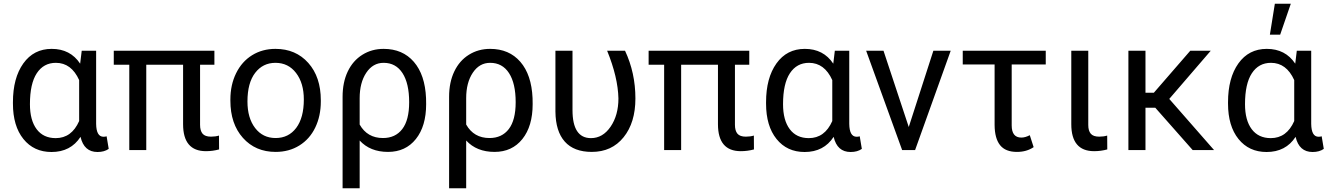

<svg xmlns="http://www.w3.org/2000/svg" viewBox="-20 -798 7066 1021"><path d="M491.2 -528.3V-139.2Q492.2 -70.8 530.3 -70.8Q539.6 -70.8 546.9 -73.2L558.1 -6.3Q534.7 10.3 498.5 10.3Q426.8 10.3 408.2 -70.3Q356 10.3 253.9 10.3Q160.2 10.3 104.5 -58.8Q48.8 -127.9 48.8 -247.1V-254.4Q48.8 -383.3 104 -460.7Q159.2 -538.1 254.9 -538.1Q354 -538.1 406.2 -459.5L414.6 -528.3ZM139.2 -244.1Q139.2 -158.7 174.8 -111.1Q210.4 -63.5 276.4 -63.5Q360.8 -63.5 400.9 -154.3V-372.1Q359.4 -463.9 277.3 -463.9Q211.9 -463.9 175.5 -408.4Q139.2 -353 139.2 -244.1Z M1120.1 -453.6H1043.9V-134.3Q1043.9 -103 1057.1 -87.2Q1070.3 -71.3 1102.1 -71.3Q1125.5 -71.3 1144.5 -77.1L1145 -3.4Q1110.8 5.9 1075.2 5.9Q953.6 5.9 953.6 -137.7V-453.6H757.8V0H667.5V-453.6H585V-528.3H1120.1Z M1205.1 -269Q1205.1 -346.7 1235.6 -408.7Q1266.1 -470.7 1320.6 -504.4Q1375 -538.1 1444.8 -538.1Q1552.7 -538.1 1619.4 -463.4Q1686 -388.7 1686 -264.6V-258.3Q1686 -181.2 1656.5 -119.9Q1627 -58.6 1572 -24.4Q1517.1 9.8 1445.8 9.8Q1338.4 9.8 1271.7 -64.9Q1205.1 -139.6 1205.1 -262.7ZM1295.9 -258.3Q1295.9 -170.4 1336.7 -117.2Q1377.4 -64 1445.8 -64Q1514.6 -64 1555.2 -117.9Q1595.7 -171.9 1595.7 -269Q1595.7 -356 1554.4 -409.9Q1513.2 -463.9 1444.8 -463.9Q1377.9 -463.9 1336.9 -410.6Q1295.9 -357.4 1295.9 -258.3Z M2020 -538.1Q2121.1 -538.1 2180.7 -469.2Q2240.2 -400.4 2245.6 -276.4L2246.1 -244.1Q2246.1 -127 2191.4 -58.6Q2136.7 9.8 2043.5 9.8Q1948.2 9.8 1892.6 -50.8V203.1H1801.8V-283.2Q1801.8 -360.4 1829.3 -418Q1856.9 -475.6 1907 -506.8Q1957 -538.1 2020 -538.1ZM1892.6 -135.7Q1933.1 -64 2016.6 -64Q2082.5 -64 2119.1 -111.6Q2155.8 -159.2 2155.8 -254.4Q2155.8 -354.5 2120.4 -409.2Q2085 -463.9 2020 -463.9Q1962.9 -463.9 1927.7 -411.1Q1892.6 -358.4 1892.6 -275.9Z M2586.4 -538.1Q2687.5 -538.1 2747.1 -469.2Q2806.6 -400.4 2812 -276.4L2812.5 -244.1Q2812.5 -127 2757.8 -58.6Q2703.1 9.8 2609.9 9.8Q2514.6 9.8 2459 -50.8V203.1H2368.2V-283.2Q2368.2 -360.4 2395.8 -418Q2423.3 -475.6 2473.4 -506.8Q2523.4 -538.1 2586.4 -538.1ZM2459 -135.7Q2499.5 -64 2583 -64Q2648.9 -64 2685.5 -111.6Q2722.2 -159.2 2722.2 -254.4Q2722.2 -354.5 2686.8 -409.2Q2651.4 -463.9 2586.4 -463.9Q2529.3 -463.9 2494.1 -411.1Q2459 -358.4 2459 -275.9Z M3024.4 -528.3V-212.4Q3024.4 -63.5 3122.6 -63.5Q3185.5 -63.5 3227.1 -124.5Q3268.6 -185.5 3268.6 -274.4Q3266.1 -387.2 3208.5 -528.3H3303.7Q3358.9 -410.6 3358.9 -274.4Q3358.9 -146 3296.1 -68.1Q3233.4 9.8 3127 9.8Q3032.2 9.8 2983.4 -44.9Q2934.6 -99.6 2933.6 -204.6V-528.3Z M3964.4 -453.6H3888.2V-134.3Q3888.2 -103 3901.4 -87.2Q3914.6 -71.3 3946.3 -71.3Q3969.7 -71.3 3988.8 -77.1L3989.3 -3.4Q3955.1 5.9 3919.4 5.9Q3797.9 5.9 3797.9 -137.7V-453.6H3602.1V0H3511.7V-453.6H3429.2V-528.3H3964.4Z M4496.1 -528.3V-139.2Q4497.1 -70.8 4535.2 -70.8Q4544.4 -70.8 4551.8 -73.2L4563 -6.3Q4539.6 10.3 4503.4 10.3Q4431.6 10.3 4413.1 -70.3Q4360.8 10.3 4258.8 10.3Q4165 10.3 4109.4 -58.8Q4053.7 -127.9 4053.7 -247.1V-254.4Q4053.7 -383.3 4108.9 -460.7Q4164.1 -538.1 4259.8 -538.1Q4358.9 -538.1 4411.1 -459.5L4419.4 -528.3ZM4144 -244.1Q4144 -158.7 4179.7 -111.1Q4215.3 -63.5 4281.2 -63.5Q4365.7 -63.5 4405.8 -154.3V-372.1Q4364.3 -463.9 4282.2 -463.9Q4216.8 -463.9 4180.4 -408.4Q4144 -353 4144 -244.1Z M4812.5 -122.6 4943.4 -528.3H5035.6L4846.2 0H4777.3L4585.9 -528.3H4678.2Z M5541 -455.1H5359.9V-131.3Q5359.9 -66.4 5411.1 -66.4Q5432.1 -66.4 5456.1 -79.1L5476.6 -15.6Q5439.5 9.8 5387.7 9.8Q5326.7 9.8 5298.1 -26.1Q5269.5 -62 5269 -133.3V-455.1H5099.6V-528.3H5541Z M5767.1 -528.3V-133.3Q5767.1 -102.5 5780.5 -86.9Q5793.9 -71.3 5825.2 -71.3Q5848.6 -71.3 5867.7 -77.1L5868.2 -3.4Q5834 5.9 5798.3 5.9Q5676.8 5.9 5676.8 -137.7V-528.3Z M6123.5 -225.1H6071.3V0H5980.5V-528.3H6071.3V-304.7H6115.7L6309.6 -528.3H6418.5L6197.8 -272L6436 0H6322.3Z M6952.6 -528.3V-139.2Q6953.6 -70.8 6991.7 -70.8Q7001 -70.8 7008.3 -73.2L7019.5 -6.3Q6996.1 10.3 6960 10.3Q6888.2 10.3 6869.6 -70.3Q6817.4 10.3 6715.3 10.3Q6621.6 10.3 6565.9 -58.8Q6510.3 -127.9 6510.3 -247.1V-254.4Q6510.3 -383.3 6565.4 -460.7Q6620.6 -538.1 6716.3 -538.1Q6815.4 -538.1 6867.7 -459.5L6876 -528.3ZM6600.6 -244.1Q6600.6 -158.7 6636.2 -111.1Q6671.9 -63.5 6737.8 -63.5Q6822.3 -63.5 6862.3 -154.3V-372.1Q6820.8 -463.9 6738.8 -463.9Q6673.3 -463.9 6637 -408.4Q6600.6 -353 6600.6 -244.1ZM6759.3 -778.3H6844.2L6787.6 -613.8H6732.9Z"/></svg>

Font: SteelSelectRoboto
Style: Roboto-Regular
Weight: 400
Designer: Google
Version: Version 2.137; 2017